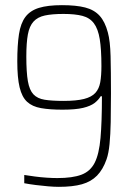

<svg xmlns="http://www.w3.org/2000/svg" viewBox="-20 -716 513 744"><path d="M208 8Q190 8 166.5 6Q143 4 119 1Q95 -2 74 -6V-38Q93 -35 115.5 -32Q138 -29 161 -27.5Q184 -26 202 -26Q261 -26 295.5 -39Q330 -52 347 -85.5Q364 -119 369.5 -181.5Q375 -244 375 -343H370Q362 -329 346.5 -317Q331 -305 302 -298Q273 -291 222 -291Q173 -291 139 -297Q105 -303 85 -321.5Q65 -340 56 -377.5Q47 -415 47 -478Q47 -541 53.5 -583.5Q60 -626 78.5 -650.5Q97 -675 131 -685.5Q165 -696 220 -696Q275 -696 310 -687Q345 -678 366 -655Q387 -632 398 -590Q407 -557 408.5 -498.5Q410 -440 410 -354Q410 -292 409 -243Q408 -194 404.5 -158Q401 -122 393 -99Q379 -59 356 -35.5Q333 -12 297.5 -2Q262 8 208 8ZM226 -325Q276 -325 305.5 -332.5Q335 -340 349.5 -356Q364 -372 368.5 -397.5Q373 -423 373 -460Q373 -525 366.5 -564.5Q360 -604 344 -625.5Q328 -647 299.5 -654.5Q271 -662 226 -662Q182 -662 154 -656Q126 -650 110 -632.5Q94 -615 88 -582.5Q82 -550 82 -497Q82 -436 88 -401.5Q94 -367 109.5 -350.5Q125 -334 153 -329.5Q181 -325 226 -325Z"/></svg>

Font: Saira Thin Condensed
Style: Regular
Weight: 100
Width: 3
Version: Version 1.101